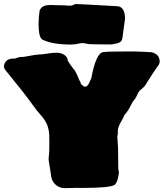

<svg xmlns="http://www.w3.org/2000/svg" viewBox="-20 -928 824 967"><path d="M266.6 7.3C250 -4.4 240.2 -21 237.3 -42C235.8 -55.2 233.9 -67.9 231.4 -81.1C227.1 -106.9 224.6 -123 224.6 -128.4C224.6 -132.8 225.1 -137.2 226.1 -141.6C227.5 -148.9 228.5 -170.4 228.5 -206.1C228.5 -206.1 228 -247.1 228 -247.1C226.6 -283.7 214.4 -314.5 192.4 -339.8C173.3 -361.3 155.3 -383.8 139.2 -407.2C115.7 -440.4 71.3 -496.6 6.3 -576.2C2 -582 0 -588.4 0 -594.7C0 -600.1 1.5 -606 4.9 -611.8C11.2 -624 22.9 -630.9 39.1 -632.8C39.1 -632.8 56.6 -633.3 56.6 -633.3C56.6 -633.3 77.1 -640.6 77.1 -640.6C84.5 -640.6 92.3 -641.1 99.6 -641.6C141.6 -649.4 166 -653.3 172.4 -653.3C184.6 -653.3 200.2 -654.8 219.2 -658.2C236.3 -661.1 252 -662.6 265.1 -662.6C275.4 -662.6 285.6 -660.6 295.4 -656.2C311.5 -648.9 320.3 -637.7 321.3 -622.1C330.6 -607.4 339.8 -594.2 348.6 -582.5C355.5 -578.1 365.7 -558.6 379.4 -524.4C380.9 -522 381.8 -520 383.3 -518.1C384.8 -515.6 385.7 -513.2 386.2 -510.3C386.7 -507.3 387.7 -504.9 390.1 -502.4C392.6 -500 395.5 -497.6 398.9 -495.1C402.3 -492.7 405.8 -491.2 409.2 -491.2C412.1 -491.2 415 -492.7 418.5 -495.1C423.8 -498.5 430.7 -511.7 439.9 -533.7C455.6 -618.7 475.6 -662.6 499.5 -665.5C513.7 -668 558.6 -668.9 635.3 -668.9C655.3 -668.9 675.3 -668.5 695.3 -667.5C715.3 -666 728.5 -665.5 735.8 -665.5C748 -665.5 759.8 -660.6 771 -651.4C779.8 -642.6 784.2 -631.3 784.2 -617.7C784.2 -610.4 781.2 -603.5 775.9 -596.7C761.7 -577.6 743.2 -549.3 719.7 -511.7C713.4 -498.5 703.6 -487.3 689.9 -477.1C681.6 -470.7 675.8 -461.9 671.4 -451.2C667 -440.4 662.1 -431.6 656.2 -425.3C650.9 -419.9 645 -411.1 639.2 -397.9C633.8 -385.7 626 -373 615.7 -358.9C611.3 -353.5 608.4 -350.1 606.4 -349.1C602.5 -338.4 597.7 -328.1 591.8 -318.8C579.6 -298.3 573.2 -281.2 573.2 -268.1C573.2 -268.1 573.7 -257.3 573.7 -257.3C573.7 -254.4 573.2 -251 572.3 -247.6C571.3 -244.1 570.8 -240.2 570.8 -236.8C571.3 -227.5 571.8 -218.3 572.8 -209C574.2 -196.8 574.7 -182.1 574.7 -165C574.7 -138.2 575.2 -108.9 575.7 -77.6C575.7 -77.6 579.1 -59.6 579.1 -59.6C574.7 -25.9 567.9 -5.4 558.1 2.4C544.4 13.2 487.8 18.6 387.7 18.6C379.9 18.6 374 18.6 369.6 18.1C336.4 19 315.9 19.5 308.1 19.5C292 19.5 277.8 15.6 266.6 7.3ZM193.8 -728.5C180.7 -735.8 174.3 -762.2 174.3 -807.6C174.3 -830.6 176.3 -853 179.7 -876C186 -888.7 194.8 -896.5 206.1 -899.4C215.8 -901.9 225.1 -902.8 233.4 -902.8C240.7 -902.8 266.1 -902.3 309.1 -900.9C316.4 -899.9 324.2 -899.4 332 -899.4C339.4 -899.4 347.2 -901.4 355 -905.8C357.4 -907.2 359.9 -907.7 363.3 -907.7C375.5 -907.7 445.8 -903.8 574.2 -896.5C597.2 -893.1 608.9 -873 609.9 -835.4C609.9 -835.4 596.2 -734.4 596.2 -734.4C593.8 -724.1 588.9 -717.3 581.5 -713.9C574.2 -710.4 561.5 -707 544.4 -704.6C544.4 -704.6 536.6 -704.1 536.6 -704.1C465.3 -704.1 426.8 -705.1 420.4 -707C410.6 -709.5 402.3 -710.9 395 -710.9C389.6 -710.9 384.8 -710.4 380.4 -709C365.7 -705.6 351.6 -703.6 337.4 -703.6C274.4 -703.6 226.6 -711.9 193.8 -728.5Z"/></svg>

Font: Kaph
Style: Regular
Weight: 400
Designer: GGBotNet
Foundry: f0n7.com